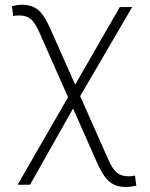

<svg xmlns="http://www.w3.org/2000/svg" viewBox="-20 -547 626 802"><path d="M509.3 234.4Q464.8 234.4 438 212.6Q411.1 190.9 384.8 131.3L285.2 -93.8L105.5 224.6H53.7L264.2 -141.1L144 -412.6Q126 -453.1 108.2 -467.8Q90.3 -482.4 60.1 -482.4Q42.5 -482.4 35.2 -480L29.8 -521.5Q57.6 -527.3 69.8 -527.3Q112.3 -527.3 138.4 -506.3Q164.6 -485.4 189.9 -427.7L293.9 -193.4L480.5 -517.6H532.2L314.9 -145.5L433.1 121.1Q450.7 160.6 469.2 175Q487.8 189.5 519 189.5Q532.2 189.5 543.9 186.5L549.3 228.5Q521.5 234.4 509.3 234.4Z"/></svg>

Font: Cascadia Mono NF ExtraLight
Style: Regular
Weight: 200
Monospace: yes
Designer: Aaron Bell
Foundry: Saja Typeworks
Version: Version 2404.023; ttfautohint (v1.8.4)